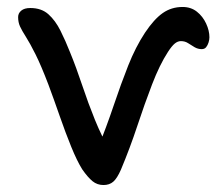

<svg xmlns="http://www.w3.org/2000/svg" viewBox="-20 -521 627 551"><path d="M277 10Q259 10 245.5 -1Q232 -12 216 -35Q201 -59 184.5 -99.5Q168 -140 151.5 -187.5Q135 -235 119 -278Q98 -333 82 -365Q66 -397 54.5 -415Q43 -433 37.5 -445Q32 -457 32 -472Q32 -483 41 -490.5Q50 -498 67 -498Q99 -498 119 -480Q139 -462 153.5 -433Q168 -404 181 -371Q199 -327 216 -276Q233 -225 252.5 -177Q272 -129 294 -92L259 -91Q286 -158 306.5 -219Q327 -280 348 -333Q369 -386 396 -427Q422 -466 447 -483.5Q472 -501 504 -501Q528 -501 545 -487.5Q562 -474 571.5 -453.5Q581 -433 581 -414Q581 -407 578.5 -399Q576 -391 571.5 -385.5Q567 -380 559 -380Q548 -380 538.5 -385.5Q529 -391 520 -397Q511 -403 499 -403Q490 -403 481.5 -396Q473 -389 462 -372Q438 -335 416.5 -279Q395 -223 374 -159.5Q353 -96 327 -34Q316 -9 305 0.5Q294 10 277 10Z"/></svg>

Font: Shantell Sans
Style: Regular
Weight: 400
Designer: Stephen Nixon, Anya Danilova, Shantell Martin
Foundry: Arrow Type
Version: Version 1.008;[ac192a2d6]